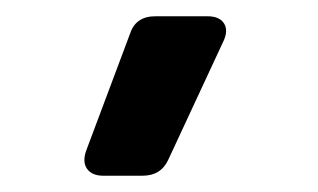

<svg xmlns="http://www.w3.org/2000/svg" viewBox="-20 -104 391 236"><path d="M107 112Q93 112 87 103.5Q81 95 86 81L140 -63Q147 -84 171 -84H235Q250 -84 255.5 -75Q261 -66 254 -52L187 92Q178 112 155 112Z"/></svg>

Font: Pitagon Sans
Style: Bold
Weight: 700
Designer: Travis Tran
Foundry: Pitagon
Version: Version 1.001; ttfautohint (v1.8.4.7-5d5b);gftools[0.9.26]